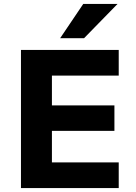

<svg xmlns="http://www.w3.org/2000/svg" viewBox="-20 -960 696 980"><path d="M87 0V-705H586V-574H245V-422H564V-292H245V-131H586V0ZM287 -765 405 -940H580L409 -765Z"/></svg>

Font: Nunito Sans 8pt ExtraBold
Style: Regular
Weight: 800
Version: Version 3.101;gftools[0.9.27]